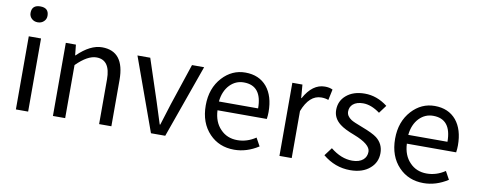

<svg xmlns="http://www.w3.org/2000/svg" viewBox="-66 -1082 3495 1404"><g transform="rotate(10 1681.5 -380.0)"><path d="M92 -543H183V0H92ZM93 -672Q75 -689 75 -714Q75 -773 138 -773Q201 -773 201 -714Q201 -689 183 -672Q165 -655 138 -655Q111 -655 93 -672Z M367 -543H442L450 -465H453Q547 -557 635 -557Q801 -557 801 -344V0H710V-332Q710 -477 607 -477Q541 -477 458 -394V0H367Z M899 -543H994L1096 -234L1147 -74H1151L1201 -234L1304 -543H1394L1201 0H1095Z M1530 -62Q1454 -141 1454 -271Q1454 -398 1529 -480Q1600 -557 1699 -557Q1801 -557 1859 -488Q1915 -420 1915 -302Q1915 -276 1911 -250H1545Q1549 -163 1599 -112Q1648 -60 1725 -60Q1797 -60 1861 -103L1894 -43Q1807 13 1714 13Q1602 13 1530 -62ZM1835 -315Q1835 -484 1700 -484Q1640 -484 1597 -440Q1552 -393 1544 -315Z M2049 -543H2124L2132 -444H2135Q2197 -557 2289 -557Q2324 -557 2347 -545L2330 -465Q2307 -474 2277 -474Q2188 -474 2140 -349V0H2049Z M2372 -62 2417 -122Q2496 -58 2578 -58Q2630 -58 2659 -83Q2685 -106 2685 -143Q2685 -198 2561 -246Q2486 -274 2452 -301Q2399 -342 2399 -403Q2399 -470 2448 -512Q2500 -557 2586 -557Q2676 -557 2755 -496L2711 -437Q2646 -485 2586 -485Q2538 -485 2511 -462Q2487 -441 2487 -407Q2487 -373 2524 -349Q2543 -337 2607 -313Q2689 -282 2720 -258Q2773 -216 2773 -148Q2773 -79 2722 -35Q2668 13 2575 13Q2463 13 2372 -62Z M2936 -62Q2860 -141 2860 -271Q2860 -398 2935 -480Q3006 -557 3105 -557Q3207 -557 3265 -488Q3321 -420 3321 -302Q3321 -276 3317 -250H2951Q2955 -163 3005 -112Q3054 -60 3131 -60Q3203 -60 3267 -103L3300 -43Q3213 13 3120 13Q3008 13 2936 -62ZM3241 -315Q3241 -484 3106 -484Q3046 -484 3003 -440Q2958 -393 2950 -315Z"/></g></svg>

Font: Noto Sans Tobesmart edit
Style: Regular
Weight: 400
Designer: Ryoko NISHIZUKA  (kana & ideographs); Paul D. Hunt (Latin, Greek & Cyrillic); Wenlong ZHANG  (bopomofo); Sandoll Communi
Foundry: Adobe Systems Incorporated
Version: Version 1.005 Oct 7, 2021